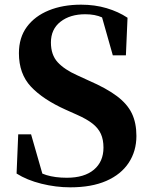

<svg xmlns="http://www.w3.org/2000/svg" viewBox="-20 -783 644 822"><path d="M281 19Q219 19 157 3.5Q95 -12 51 -40L58 -208H113L169 -13L103 -41L91 -79Q141 -45 178.5 -33.5Q216 -22 266 -22Q341 -22 382 -56.5Q423 -91 423 -151Q423 -185 412 -209.5Q401 -234 376.5 -253.5Q352 -273 309 -292L262 -313Q164 -357 112.5 -412Q61 -467 61 -555Q61 -622 95 -668Q129 -714 189 -738.5Q249 -763 327 -763Q386 -763 436.5 -748Q487 -733 526 -707L519 -546H463L410 -733L481 -703L490 -661Q447 -695 417 -708.5Q387 -722 345 -722Q280 -722 239 -690Q198 -658 198 -601Q198 -548 227 -516.5Q256 -485 310 -461L360 -438Q436 -405 480.5 -371.5Q525 -338 544.5 -297.5Q564 -257 564 -201Q564 -136 531 -86Q498 -36 435 -8.5Q372 19 281 19Z"/></svg>

Font: Noto Serif KR ExtraLight ExtraBold
Style: Regular
Weight: 800
Version: Version 2.003-H1;hotconv 1.1.1;makeotfexe 2.6.0